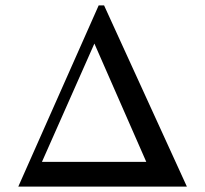

<svg xmlns="http://www.w3.org/2000/svg" viewBox="-20 -694 762 714"><path d="M524 -92H136L331 -532ZM675 0 367 -674H347L48 0Z"/></svg>

Font: XITS Math
Style: Regular
Weight: 400
Designer: MicroPress Inc., with final additions and corrections provided by Coen Hoffman, Elsevier (retired)
Version: Version 1.302